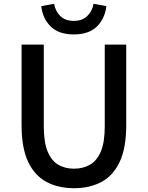

<svg xmlns="http://www.w3.org/2000/svg" viewBox="-20 -970 773 1004"><path d="M367.2 14.2Q285.6 14.2 223.9 -18.3Q162.1 -50.8 127.4 -123.3Q92.8 -195.8 92.8 -315.9V-736.8H209V-309.1Q209 -225.6 229.2 -177.2Q249.5 -128.9 285.2 -108.4Q320.8 -87.9 367.2 -87.9Q413.6 -87.9 450 -108.4Q486.3 -128.9 507.1 -177.2Q527.8 -225.6 527.8 -309.1V-736.8H640.1V-315.9Q640.1 -195.8 605.7 -123.3Q571.3 -50.8 510 -18.3Q448.7 14.2 367.2 14.2ZM366.2 -790Q286.6 -790 244.6 -832Q202.6 -874 195.8 -938L263.2 -950.2Q269.5 -911.6 295.2 -886.2Q320.8 -860.8 366.2 -860.8Q410.2 -860.8 436.3 -886.2Q462.4 -911.6 469.2 -950.2L536.1 -938Q529.3 -874 487.3 -832Q445.3 -790 366.2 -790Z"/></svg>

Font: Source Han Sans CN Medium
Style: Regular
Weight: 500
Designer: Ryoko NISHIZUKA  (kana, bopomofo & ideographs); Paul D. Hunt (Latin, Greek & Cyrillic); Sandoll Communications , Soo-you
Foundry: Adobe
Version: Version 2.004;hotconv 1.0.118;makeotfexe 2.5.65603